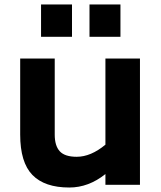

<svg xmlns="http://www.w3.org/2000/svg" viewBox="-20 -824 719 856"><path d="M70 0ZM604 -563V0H450V-48Q375 12 289 12Q179 12 124.5 -44Q70 -100 70 -224V-563H224V-224Q224 -174 246.5 -149.5Q269 -125 322 -125Q385 -125 450 -179V-563ZM379 -804H517V-660H379ZM163 -804H301V-660H163Z"/></svg>

Font: Biryani ExtraBold
Style: Regular
Weight: 800
Designer: Dan Reynolds and Mathieu Reguer
Foundry: Dan Reynolds and Mathieu Reguer
Version: Version 1.004; ttfautohint (v1.1) -l 5 -r 5 -G 72 -x 0 -D la